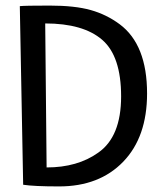

<svg xmlns="http://www.w3.org/2000/svg" viewBox="-20 -667 577 688"><path d="M192 1Q102 1 63 -5L51 -645Q68 -647 158 -647Q248 -647 305 -631Q362 -615 409 -580Q507 -507 507 -332Q507 -176 421.5 -87.5Q336 1 192 1ZM142 -583 147 -67Q258 -67 332 -120Q414 -177 414 -321.5Q414 -466 346 -524.5Q278 -583 142 -583Z"/></svg>

Font: Fresca
Style: Regular
Weight: 400
Designer: Iván Moreno
Foundry: Fontstage
Version: Version 1.001